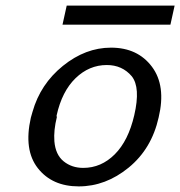

<svg xmlns="http://www.w3.org/2000/svg" viewBox="-20 -657 643 685"><path d="M203 -569 218 -637H603L588 -569ZM90 -237Q93 -249 96 -258Q124 -357 204.5 -422Q285 -487 376 -487Q471 -487 522 -419Q573 -351 546 -238Q521 -126 439 -59Q357 8 261 8Q166 8 115 -57Q64 -122 90 -237ZM182 -245Q182 -244 182 -242.5Q182 -241 183 -240Q171 -192 174 -153Q178 -105 207 -81.5Q236 -58 277 -58Q341 -58 389.5 -106.5Q438 -155 459 -246Q482 -345 450 -385Q416 -425 361 -425Q298 -425 249.5 -378Q201 -331 182 -245Z"/></svg>

Font: Coval
Style: Book Italic
Weight: 350
Foundry: Context Ltd
Version: Version 001.000